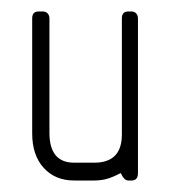

<svg xmlns="http://www.w3.org/2000/svg" viewBox="-20 -314 294 334"><path d="M209 0H203Q196 0 190 -13Q177 -6 166.5 -3Q156 0 144 0H109Q76 0 56 -22Q36 -44 36 -82V-282Q36 -294 47 -294H55Q60 -294 63 -290.5Q66 -287 66 -282V-83Q66 -31 109 -31H144Q192 -31 192 -80V-282Q192 -294 203 -294H209Q214 -294 217 -290.5Q220 -287 220 -282V-13Q220 0 209 0Z"/></svg>

Font: Chathura
Style: Regular
Weight: 300
Designer: Appaji Ambarisha Darbha
Foundry: Aditya Fonts
Version: Version 1.00 2015